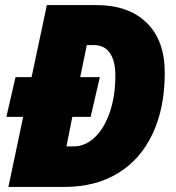

<svg xmlns="http://www.w3.org/2000/svg" viewBox="-20 -734 692 754"><path d="M627 -448Q627 -310 579.5 -209Q532 -108 443.5 -54Q355 0 234 0H13L71 -275H5L41 -431H104L164 -714H359Q484 -714 555.5 -645Q627 -576 627 -448ZM433 -437Q433 -495 411.5 -526Q390 -557 349 -557H321L295 -431H372L336 -275H264L241 -159H269Q314 -159 351.5 -194Q389 -229 411 -292.5Q433 -356 433 -437Z"/></svg>

Font: Noto Sans Display Black
Style: Italic
Weight: 900
Italic angle: -12°
Designer: Monotype Design team
Foundry: Monotype Imaging Inc.
Version: Version 1.000